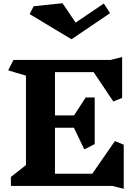

<svg xmlns="http://www.w3.org/2000/svg" viewBox="-20 -1160 860 1198"><path d="M680 0H48V-56L142 -130V-688L31 -721L64 -786H670L742 -804V-549L687 -527L564 -710H323V-440H442L515 -552H571V-261L506 -228L441 -363H323V-76H556L697 -280L752 -257V18ZM426 -915 165 -1072 190 -1121 370 -1140 452 -1019 628 -1138 667 -1078Z"/></svg>

Font: InknutAntiqua
Style: Bold
Weight: 700
Designer: Claus Eggers Srensen
Foundry: Claus Eggers Srensen
Version: Version 1.000; ttfautohint (v1.2) -l 7 -r 28 -G 50 -x 13 -D 